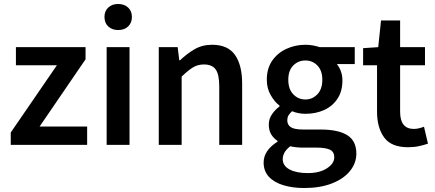

<svg xmlns="http://www.w3.org/2000/svg" viewBox="-20 -728 2186 965"><path d="M34 0V-62L266 -400H60V-491H410V-430L179 -92H418V0Z M516 0V-491H631V0ZM574 -577Q543 -577 524 -595Q505 -613 505 -643Q505 -672 524 -690Q543 -708 574 -708Q605 -708 624 -690Q643 -672 643 -643Q643 -613 624 -595Q605 -577 574 -577Z M778 0V-491H873L881 -425H885Q918 -457 957 -480Q996 -503 1046 -503Q1125 -503 1161 -452Q1197 -401 1197 -308V0H1082V-293Q1082 -354 1064 -379Q1046 -404 1005 -404Q973 -404 948.5 -388.5Q924 -373 893 -343V0Z M1509 217Q1451 217 1404.5 203Q1358 189 1331.5 160.5Q1305 132 1305 89Q1305 28 1375 -16V-20Q1356 -32 1343.5 -52Q1331 -72 1331 -102Q1331 -131 1347.5 -154.5Q1364 -178 1385 -193V-197Q1360 -216 1340.5 -250Q1321 -284 1321 -327Q1321 -384 1348 -423Q1375 -462 1419.5 -482.5Q1464 -503 1515 -503Q1535 -503 1553.5 -499.5Q1572 -496 1587 -491H1763V-406H1673Q1685 -392 1693 -370.5Q1701 -349 1701 -323Q1701 -269 1676 -231.5Q1651 -194 1609 -175Q1567 -156 1515 -156Q1499 -156 1482 -159Q1465 -162 1448 -169Q1437 -159 1430.5 -149Q1424 -139 1424 -122Q1424 -101 1441.5 -89Q1459 -77 1504 -77H1591Q1680 -77 1725.5 -48.5Q1771 -20 1771 44Q1771 92 1739 131.5Q1707 171 1648 194Q1589 217 1509 217ZM1515 -228Q1550 -228 1575 -254Q1600 -280 1600 -327Q1600 -373 1575.5 -398.5Q1551 -424 1515 -424Q1479 -424 1454 -399Q1429 -374 1429 -327Q1429 -280 1454 -254Q1479 -228 1515 -228ZM1527 142Q1586 142 1623 118Q1660 94 1660 63Q1660 34 1637.5 24Q1615 14 1573 14H1506Q1466 14 1439 7Q1401 36 1401 72Q1401 105 1435 123.5Q1469 142 1527 142Z M2031 12Q1946 12 1910.5 -37.5Q1875 -87 1875 -166V-400H1805V-486L1881 -491L1895 -625H1991V-491H2116V-400H1991V-166Q1991 -80 2060 -80Q2073 -80 2087 -83.5Q2101 -87 2111 -91L2131 -6Q2111 1 2085.5 6.5Q2060 12 2031 12Z"/></svg>

Font: Source Sans Pro SemiBold
Style: Regular
Weight: 600
Designer: Paul D. Hunt
Foundry: Adobe Systems Incorporated
Version: Version 2.045;hotconv 1.0.109;makeotfexe 2.5.65596